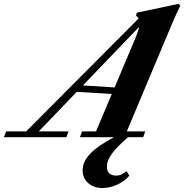

<svg xmlns="http://www.w3.org/2000/svg" viewBox="-93 -696 935 974"><path d="M-72.8 0 -62 -29.3H39.6L610.4 -602.5Q606 -609.9 596.7 -616.7L601.1 -631.8L812.5 -676.3L821.8 -667.5Q798.8 -620.6 779.8 -575.7L550.3 -29.3H644L633.3 0H556.2Q500.5 48.8 474.9 83.3Q449.2 117.7 449.2 149.4Q449.2 194.8 498 194.8Q510.3 194.8 521 189.9Q531.7 185.1 549.3 172.4L563 195.3Q539.1 223.1 502 240.5Q464.8 257.8 425.8 257.8Q383.3 257.8 354.7 232.9Q326.2 208 326.2 168Q326.2 124 365.2 83.3Q404.3 42.5 485.4 0H312.5L323.2 -29.3H394L474.1 -219.2L296.4 -230L103.5 -29.3H254.4L243.7 0ZM593.8 -502.4Q607.9 -535.6 612.8 -559.6L327.6 -262.7L488.3 -252.4Z"/></svg>

Font: Elstob ExtraBold
Style: Italic
Weight: 800
Italic angle: -20°
Designer: Peter S. Baker
Version: Version 1.015